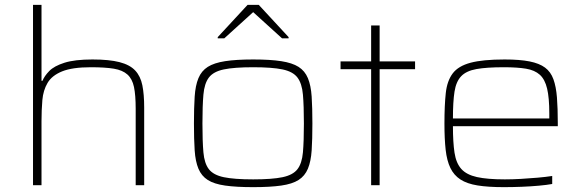

<svg xmlns="http://www.w3.org/2000/svg" viewBox="-20 -763 2405 791"><path d="M116 0V-743H151V-430H155Q163 -450 183 -470.5Q203 -491 245.5 -504.5Q288 -518 361 -518Q430 -518 472.5 -507Q515 -496 537 -472.5Q559 -449 566.5 -411.5Q574 -374 574 -320V0H539V-315Q539 -371 532 -404.5Q525 -438 505 -456Q485 -474 449 -480Q413 -486 354 -486Q278 -486 236 -469Q194 -452 176 -421.5Q158 -391 154.5 -350.5Q151 -310 151 -264V0Z M1023 8Q953 8 907.5 1.5Q862 -5 836 -21.5Q810 -38 797.5 -68Q785 -98 782 -143.5Q779 -189 779 -254Q779 -319 782 -365Q785 -411 797.5 -441Q810 -471 836 -487.5Q862 -504 907.5 -511Q953 -518 1023 -518Q1093 -518 1138.5 -511Q1184 -504 1210 -487.5Q1236 -471 1248.5 -441Q1261 -411 1264 -365Q1267 -319 1267 -254Q1267 -189 1264 -143.5Q1261 -98 1248.5 -68Q1236 -38 1210 -21.5Q1184 -5 1138.5 1.5Q1093 8 1023 8ZM1023 -24Q1101 -24 1144 -33Q1187 -42 1205.5 -66Q1224 -90 1228 -135.5Q1232 -181 1232 -254Q1232 -327 1228 -373Q1224 -419 1205.5 -443.5Q1187 -468 1144 -477Q1101 -486 1023 -486Q945 -486 902 -477Q859 -468 840.5 -443.5Q822 -419 818 -373Q814 -327 814 -254Q814 -181 818 -135.5Q822 -90 840.5 -66Q859 -42 902 -33Q945 -24 1023 -24ZM877 -605V-610L1000 -743H1046L1169 -610V-605H1142L1023 -713L904 -605Z M1509 0V-478H1383V-510H1509V-658H1544V-510H1690V-478H1544V0Z M2055 8Q1991 8 1947.5 1Q1904 -6 1877 -23.5Q1850 -41 1835.5 -71Q1821 -101 1816 -146Q1811 -191 1811 -254Q1811 -329 1816.5 -379.5Q1822 -430 1845 -460.5Q1868 -491 1918.5 -504.5Q1969 -518 2059 -518Q2121 -518 2161.5 -510Q2202 -502 2225.5 -484.5Q2249 -467 2260 -436.5Q2271 -406 2274.5 -361.5Q2278 -317 2278 -256V-243H1846Q1846 -177 1852.5 -134Q1859 -91 1880.5 -67Q1902 -43 1945 -33.5Q1988 -24 2060 -24Q2091 -24 2126 -26Q2161 -28 2195 -31Q2229 -34 2255 -38V-5Q2233 -1 2200 2Q2167 5 2129.5 6.5Q2092 8 2055 8ZM2243 -255V-296Q2243 -360 2234 -398Q2225 -436 2204 -455Q2183 -474 2147 -480Q2111 -486 2056 -486Q1985 -486 1943 -478.5Q1901 -471 1880 -449Q1859 -427 1852.5 -385.5Q1846 -344 1846 -275H2263Z"/></svg>

Font: Saira Expanded Thin
Style: Regular
Weight: 250
Width: 7
Designer: Hector Gatti with collaboration of the Omnibus-Type team
Foundry: Omnibus-Type
Version: Version 1.101